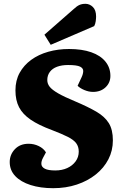

<svg xmlns="http://www.w3.org/2000/svg" viewBox="-20 -973 640 1007"><path d="M572 -237Q572 -183 548.5 -137.5Q525 -92 482.5 -58Q440 -24 383 -5Q326 14 259 14Q192 14 140.5 -2.5Q89 -19 60 -49.5Q31 -80 31 -123Q31 -162 58 -190.5Q85 -219 130 -219Q158 -219 183 -207Q208 -195 221 -174L206 -146Q196 -128 197 -112.5Q198 -97 215.5 -88Q233 -79 270 -79Q305 -79 332.5 -91.5Q360 -104 376.5 -126.5Q393 -149 393 -178Q393 -204 379.5 -222Q366 -240 335 -255.5Q304 -271 252 -291Q182 -317 140.5 -345.5Q99 -374 80 -410.5Q61 -447 61 -499Q61 -551 83 -591Q105 -631 143.5 -659Q182 -687 233 -701.5Q284 -716 342 -716Q410 -716 458.5 -699Q507 -682 533 -650Q559 -618 559 -575Q559 -539 533.5 -515Q508 -491 468 -491Q446 -491 423 -500.5Q400 -510 387 -523L408 -568Q416 -585 416.5 -600Q417 -615 400 -623.5Q383 -632 337 -632Q304 -632 279.5 -623Q255 -614 241.5 -596Q228 -578 228 -553Q228 -534 240.5 -518Q253 -502 285 -483.5Q317 -465 375 -441Q441 -413 485 -387.5Q529 -362 550.5 -327.5Q572 -293 572 -237ZM366 -925Q383 -941 396.5 -947Q410 -953 428 -953Q450 -953 467 -936.5Q484 -920 484 -886Q484 -876 482 -861.5Q480 -847 474 -836L246 -738L213 -791Z"/></svg>

Font: Literata ExtraBold
Style: Italic
Weight: 800
Italic angle: -2°
Designer: Latin by Veronika Burian and Jose Scaglione. Greek by Irene Vlachou. Cyrillic by Vera Evstafieva
Foundry: TypeTogether
Version: Version 3.002